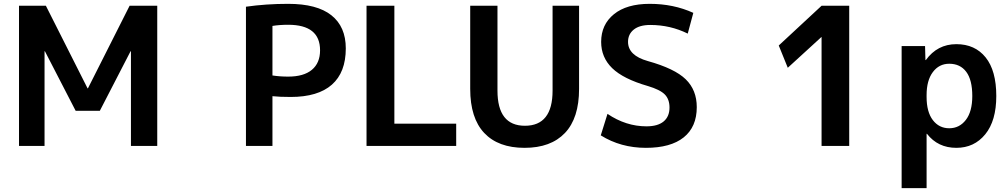

<svg xmlns="http://www.w3.org/2000/svg" viewBox="-20 -760 5248 1000"><path d="M662 -493H660L500 -183H374L214 -493H212V0H79V-730H219L436 -300H438L655 -730H799V0H662Z M1261 -725Q1365 -740 1481 -740Q1631 -740 1706 -680.5Q1781 -621 1781 -508Q1781 -383 1708.5 -319Q1636 -255 1494 -255Q1436 -255 1399 -259V0H1261ZM1399 -367Q1437 -361 1481 -361Q1562 -361 1604.5 -396.5Q1647 -432 1647 -498Q1647 -631 1481 -631Q1436 -631 1399 -625Z M2034 -730V-116H2356V0H1889V-730Z M2571 -730V-288Q2571 -105 2714 -105Q2858 -105 2858 -288V-730H2996V-297Q2996 -145 2922.5 -67.5Q2849 10 2712 10Q2575 10 2502 -67.5Q2429 -145 2429 -297V-730Z M3562 -585Q3471 -630 3367 -630Q3311 -630 3281 -606Q3251 -582 3251 -542Q3251 -471 3354 -442Q3494 -403 3551.5 -347Q3609 -291 3609 -202Q3609 -99 3541 -44.5Q3473 10 3344 10Q3213 10 3109 -55L3144 -167Q3240 -102 3347 -102Q3406 -102 3436.5 -127.5Q3467 -153 3467 -200Q3467 -243 3442.5 -268Q3418 -293 3354 -312Q3226 -349 3168.5 -405Q3111 -461 3111 -542Q3111 -632 3177.5 -686Q3244 -740 3364 -740Q3488 -740 3591 -693Z M4259 0V-567H4258L4083 -407L4036 -523L4259 -730H4403V0Z M5044 -260Q5044 -344 5012.5 -386Q4981 -428 4924 -428Q4871 -428 4838.5 -384.5Q4806 -341 4806 -265V-255Q4806 -177 4838.5 -134.5Q4871 -92 4924 -92Q4977 -92 5010.5 -135.5Q5044 -179 5044 -260ZM5169 -260Q5169 -131 5111.5 -60.5Q5054 10 4961 10Q4865 10 4808 -63H4806V220H4676V-520H4798L4800 -447H4802Q4862 -530 4961 -530Q5058 -530 5113.5 -461Q5169 -392 5169 -260Z"/></svg>

Font: M PLUS 1p
Style: Bold
Weight: 700
Version: Version 1.062